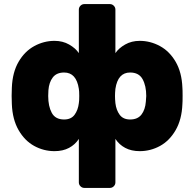

<svg xmlns="http://www.w3.org/2000/svg" viewBox="-20 -730 951 940"><path d="M37 -261 38 -301Q41 -376 71 -427.5Q101 -479 148 -504.5Q195 -530 247 -530Q287 -530 318.5 -512Q350 -494 366 -470V-683Q366 -694 374 -702Q382 -710 393 -710H518Q529 -710 537 -702Q545 -694 545 -683V-470Q561 -494 592.5 -512Q624 -530 664 -530Q716 -530 763 -504.5Q810 -479 840 -427.5Q870 -376 873 -301Q874 -291 874 -261Q874 -230 873 -220Q870 -145 840 -93Q810 -41 763.5 -15.5Q717 10 664 10Q623 10 593 -6Q563 -22 545 -50V163Q545 174 537 182Q529 190 518 190H393Q382 190 374 182Q366 174 366 163V-50Q348 -22 318 -6Q288 10 247 10Q194 10 147.5 -15.5Q101 -41 71 -93Q41 -145 38 -220ZM366 -225Q368 -235 368 -260Q368 -285 366 -295Q354 -375 294 -375Q257 -375 238.5 -351Q220 -327 217 -288Q216 -278 216 -260Q216 -210 233.5 -177.5Q251 -145 294 -145Q328 -145 345 -168Q362 -191 366 -225ZM617 -375Q557 -375 545 -295Q543 -275 543 -260Q543 -245 545 -225Q549 -191 566 -168Q583 -145 617 -145Q654 -145 672.5 -169Q691 -193 694 -232Q696 -252 696 -260Q696 -310 678 -342.5Q660 -375 617 -375Z"/></svg>

Font: Rubik
Style: Regular
Weight: 700
Designer: Hubert & Fischer
Foundry: Hubert & Fischer
Version: Version 1.100